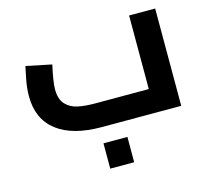

<svg xmlns="http://www.w3.org/2000/svg" viewBox="-102 -621 1046 953"><g transform="rotate(-15 421.0 -145.0)"><path d="M772 -500V0H364Q214 0 134 -62Q54 -124 54 -241Q54 -286 64.5 -335.5Q75 -385 76 -391L207 -364Q188 -280 188 -241Q188 -190 212 -164Q236 -138 273.5 -130Q311 -122 364 -122H638V-500ZM351 80H474V210H351Z"/></g></svg>

Font: Cairo
Style: Bold
Weight: 700
Designer: Mohamed Gaber
Foundry: Kief Type Foundry
Version: Version 2.100